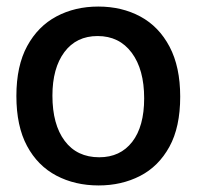

<svg xmlns="http://www.w3.org/2000/svg" viewBox="-20 -553 600 586"><path d="M281 13Q209 13 152 -17Q95 -47 62.5 -107.5Q30 -168 30 -260Q30 -352 63 -412.5Q96 -473 152.5 -503Q209 -533 280 -533Q352 -533 408.5 -502.5Q465 -472 497.5 -410.5Q530 -349 530 -258Q530 -165 497 -105Q464 -45 407.5 -16Q351 13 281 13ZM283 -73Q347 -73 383.5 -120Q420 -167 420 -253Q420 -341 382 -392Q344 -443 278 -443Q213 -443 176.5 -394Q140 -345 140 -261Q140 -173 177.5 -123Q215 -73 283 -73Z"/></svg>

Font: Bricolage Grotesque 96pt Medium
Style: Regular
Weight: 500
Designer: Mathieu Triay
Foundry: Atelier Triay
Version: Version 1.001; ttfautohint (v1.8.4.7-5d5b);gftools[0.9.33.de